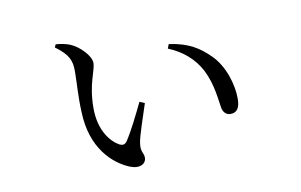

<svg xmlns="http://www.w3.org/2000/svg" viewBox="-59 -602 1118 712"><g transform="rotate(-10 500.0 -246.0)"><path d="M237 -232C241 -94 317 -27 377 -2C413 13 439 -1 439 -25C439 -44 425 -47 431 -83C435 -108 457 -172 474 -224L455 -232C432 -185 406 -131 382 -95C374 -85 366 -84 355 -89C325 -105 283 -151 283 -238C283 -330 312 -374 312 -404C312 -431 273 -471 239 -485C224 -491 204 -495 186 -496L181 -485C230 -449 239 -426 239 -385C239 -344 234 -288 237 -232ZM712 -304C741 -247 744 -189 750 -156C754 -138 766 -129 780 -129C804 -129 816 -145 816 -181C816 -234 794 -307 750 -350C713 -387 673 -414 599 -424L593 -408C647 -386 687 -351 712 -304Z"/></g></svg>

Font: Source Han Serif AKR9
Style: Regular
Weight: 400
Designer: Ryoko NISHIZUKA 西塚涼子 (kana & ideographs); Frank Grießhammer (Latin, Greek & Cyrillic); Sandoll Communications 산돌커뮤니케이션, 
Foundry: Adobe Systems Incorporated
Version: Version 1.005;hotconv 1.0.107;makeotfexe 2.5.65593